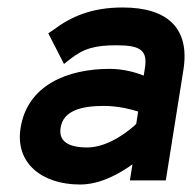

<svg xmlns="http://www.w3.org/2000/svg" viewBox="-20 -482 513 513"><path d="M194 11C250 11 302 -20 334 -43L327 0H423L470 -295C488 -407 427 -462 308 -462C225 -462 170 -438 121 -401L109 -393L151 -311L166 -323C204 -353 234 -361 292 -361C356 -361 375 -347 367 -299L364 -280C344 -288 311 -298 273 -298C161 -298 53 -255 35 -140C20 -47 91 11 194 11ZM258 -199C295 -199 331 -190 349 -184L344 -151C330 -137 272 -88 213 -88C162 -88 136 -105 142 -141C149 -185 194 -199 258 -199Z"/></svg>

Font: Charger Pro
Style: BlkNarObl
Weight: 900
Designer: Jasper
Foundry: Cannot Into Space Fonts
Version: Version 1.09